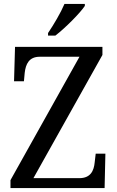

<svg xmlns="http://www.w3.org/2000/svg" viewBox="-20 -951 592 971"><path d="M223 -784V-771H260C311 -810 386 -886 409 -921V-931H306C287 -886 252 -827 223 -784ZM33 0H509L513 -174H464L459 -131C455 -87 438 -50 381 -50H149L498 -673V-714H56L51 -540H101L105 -583C110 -626 126 -664 181 -664H382L33 -40Z"/></svg>

Font: Noto Serif Armenian SemiCondensed
Style: Regular
Weight: 400
Width: 4
Designer: Monotype Design Team
Foundry: Monotype Imaging Inc.
Version: Version 2.008